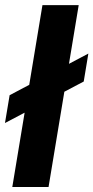

<svg xmlns="http://www.w3.org/2000/svg" viewBox="-37 -748 373 768"><path d="M277.8 -727.5 157.2 0H12.2L132.8 -727.5ZM-17.1 -255.9 1.5 -367.2 316.4 -533.7 297.9 -421.9Z"/></svg>

Font: Inter 24pt
Style: Bold Italic
Weight: 700
Italic angle: -9.3988°
Version: Version 4.001;git-66647c0bb